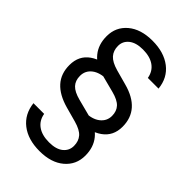

<svg xmlns="http://www.w3.org/2000/svg" viewBox="-240 -816 978 978"><g transform="rotate(45 249.0 -327.5)"><path d="M264 -173 266 -229Q319 -229 349 -252.5Q379 -276 379 -313Q379 -347 359.5 -368Q340 -389 294 -401L194 -427Q137 -441 104.5 -481Q72 -521 72 -581Q72 -647 121 -688.5Q170 -730 254 -730Q337 -730 389 -690Q441 -650 448 -579H371Q364 -620 333 -642Q302 -664 251 -664Q202 -664 175 -642.5Q148 -621 148 -587Q148 -553 167.5 -531Q187 -509 233 -496L313 -474Q384 -455 420 -414.5Q456 -374 456 -312Q456 -245 405 -209Q354 -173 264 -173ZM244 75Q161 75 109.5 35Q58 -5 50 -76H127Q134 -35 165 -13Q196 9 247 9Q297 9 323.5 -12.5Q350 -34 350 -68Q350 -102 331 -124Q312 -146 265 -159L185 -181Q114 -201 78 -241Q42 -281 42 -343Q42 -411 93 -446.5Q144 -482 234 -482L232 -426Q179 -426 149 -403Q119 -380 119 -342Q119 -308 138.5 -287Q158 -266 204 -254L304 -228Q361 -214 393.5 -174Q426 -134 426 -74Q426 -8 377 33.5Q328 75 244 75Z"/></g></svg>

Font: Instrument Sans
Style: Regular
Weight: 400
Designer: Rodrigo Fuenzalida
Foundry: fragTYPE
Version: Version 1.000;gftools[0.9.28]